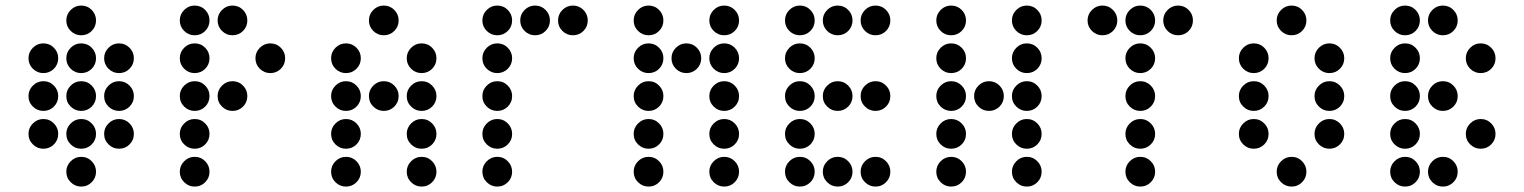

<svg xmlns="http://www.w3.org/2000/svg" viewBox="-20 -689 5509 694"><path d="M327.1 -615.2Q327.1 -592.8 311.5 -577.1Q295.9 -561.5 273.4 -561.5Q251.5 -561.5 235.6 -577.1Q219.7 -592.8 219.7 -615.2Q219.7 -637.2 235.6 -653.1Q251.5 -668.9 273.4 -668.9Q295.9 -668.9 311.5 -653.1Q327.1 -637.2 327.1 -615.2ZM190.4 -478.5Q190.4 -456.1 174.8 -440.4Q159.2 -424.8 136.7 -424.8Q114.7 -424.8 98.9 -440.4Q83 -456.1 83 -478.5Q83 -500.5 98.9 -516.4Q114.7 -532.2 136.7 -532.2Q159.2 -532.2 174.8 -516.4Q190.4 -500.5 190.4 -478.5ZM327.1 -478.5Q327.1 -456.1 311.5 -440.4Q295.9 -424.8 273.4 -424.8Q251.5 -424.8 235.6 -440.4Q219.7 -456.1 219.7 -478.5Q219.7 -500.5 235.6 -516.4Q251.5 -532.2 273.4 -532.2Q295.9 -532.2 311.5 -516.4Q327.1 -500.5 327.1 -478.5ZM463.9 -478.5Q463.9 -456.1 448.2 -440.4Q432.6 -424.8 410.2 -424.8Q388.2 -424.8 372.3 -440.4Q356.4 -456.1 356.4 -478.5Q356.4 -500.5 372.3 -516.4Q388.2 -532.2 410.2 -532.2Q432.6 -532.2 448.2 -516.4Q463.9 -500.5 463.9 -478.5ZM190.4 -341.8Q190.4 -319.3 174.8 -303.7Q159.2 -288.1 136.7 -288.1Q114.7 -288.1 98.9 -303.7Q83 -319.3 83 -341.8Q83 -363.8 98.9 -379.6Q114.7 -395.5 136.7 -395.5Q159.2 -395.5 174.8 -379.6Q190.4 -363.8 190.4 -341.8ZM327.1 -341.8Q327.1 -319.3 311.5 -303.7Q295.9 -288.1 273.4 -288.1Q251.5 -288.1 235.6 -303.7Q219.7 -319.3 219.7 -341.8Q219.7 -363.8 235.6 -379.6Q251.5 -395.5 273.4 -395.5Q295.9 -395.5 311.5 -379.6Q327.1 -363.8 327.1 -341.8ZM463.9 -341.8Q463.9 -319.3 448.2 -303.7Q432.6 -288.1 410.2 -288.1Q388.2 -288.1 372.3 -303.7Q356.4 -319.3 356.4 -341.8Q356.4 -363.8 372.3 -379.6Q388.2 -395.5 410.2 -395.5Q432.6 -395.5 448.2 -379.6Q463.9 -363.8 463.9 -341.8ZM190.4 -205.1Q190.4 -182.6 174.8 -167Q159.2 -151.4 136.7 -151.4Q114.7 -151.4 98.9 -167Q83 -182.6 83 -205.1Q83 -227.1 98.9 -242.9Q114.7 -258.8 136.7 -258.8Q159.2 -258.8 174.8 -242.9Q190.4 -227.1 190.4 -205.1ZM327.1 -205.1Q327.1 -182.6 311.5 -167Q295.9 -151.4 273.4 -151.4Q251.5 -151.4 235.6 -167Q219.7 -182.6 219.7 -205.1Q219.7 -227.1 235.6 -242.9Q251.5 -258.8 273.4 -258.8Q295.9 -258.8 311.5 -242.9Q327.1 -227.1 327.1 -205.1ZM463.9 -205.1Q463.9 -182.6 448.2 -167Q432.6 -151.4 410.2 -151.4Q388.2 -151.4 372.3 -167Q356.4 -182.6 356.4 -205.1Q356.4 -227.1 372.3 -242.9Q388.2 -258.8 410.2 -258.8Q432.6 -258.8 448.2 -242.9Q463.9 -227.1 463.9 -205.1ZM327.1 -68.4Q327.1 -45.9 311.5 -30.3Q295.9 -14.6 273.4 -14.6Q251.5 -14.6 235.6 -30.3Q219.7 -45.9 219.7 -68.4Q219.7 -90.3 235.6 -106.2Q251.5 -122.1 273.4 -122.1Q295.9 -122.1 311.5 -106.2Q327.1 -90.3 327.1 -68.4Z M737.3 -615.2Q737.3 -592.8 721.7 -577.1Q706.1 -561.5 683.6 -561.5Q661.6 -561.5 645.8 -577.1Q629.9 -592.8 629.9 -615.2Q629.9 -637.2 645.8 -653.1Q661.6 -668.9 683.6 -668.9Q706.1 -668.9 721.7 -653.1Q737.3 -637.2 737.3 -615.2ZM874 -615.2Q874 -592.8 858.4 -577.1Q842.8 -561.5 820.3 -561.5Q798.3 -561.5 782.5 -577.1Q766.6 -592.8 766.6 -615.2Q766.6 -637.2 782.5 -653.1Q798.3 -668.9 820.3 -668.9Q842.8 -668.9 858.4 -653.1Q874 -637.2 874 -615.2ZM737.3 -478.5Q737.3 -456.1 721.7 -440.4Q706.1 -424.8 683.6 -424.8Q661.6 -424.8 645.8 -440.4Q629.9 -456.1 629.9 -478.5Q629.9 -500.5 645.8 -516.4Q661.6 -532.2 683.6 -532.2Q706.1 -532.2 721.7 -516.4Q737.3 -500.5 737.3 -478.5ZM1010.7 -478.5Q1010.7 -456.1 995.1 -440.4Q979.5 -424.8 957 -424.8Q935.1 -424.8 919.2 -440.4Q903.3 -456.1 903.3 -478.5Q903.3 -500.5 919.2 -516.4Q935.1 -532.2 957 -532.2Q979.5 -532.2 995.1 -516.4Q1010.7 -500.5 1010.7 -478.5ZM737.3 -341.8Q737.3 -319.3 721.7 -303.7Q706.1 -288.1 683.6 -288.1Q661.6 -288.1 645.8 -303.7Q629.9 -319.3 629.9 -341.8Q629.9 -363.8 645.8 -379.6Q661.6 -395.5 683.6 -395.5Q706.1 -395.5 721.7 -379.6Q737.3 -363.8 737.3 -341.8ZM874 -341.8Q874 -319.3 858.4 -303.7Q842.8 -288.1 820.3 -288.1Q798.3 -288.1 782.5 -303.7Q766.6 -319.3 766.6 -341.8Q766.6 -363.8 782.5 -379.6Q798.3 -395.5 820.3 -395.5Q842.8 -395.5 858.4 -379.6Q874 -363.8 874 -341.8ZM737.3 -205.1Q737.3 -182.6 721.7 -167Q706.1 -151.4 683.6 -151.4Q661.6 -151.4 645.8 -167Q629.9 -182.6 629.9 -205.1Q629.9 -227.1 645.8 -242.9Q661.6 -258.8 683.6 -258.8Q706.1 -258.8 721.7 -242.9Q737.3 -227.1 737.3 -205.1ZM737.3 -68.4Q737.3 -45.9 721.7 -30.3Q706.1 -14.6 683.6 -14.6Q661.6 -14.6 645.8 -30.3Q629.9 -45.9 629.9 -68.4Q629.9 -90.3 645.8 -106.2Q661.6 -122.1 683.6 -122.1Q706.1 -122.1 721.7 -106.2Q737.3 -90.3 737.3 -68.4Z M1420.9 -615.2Q1420.9 -592.8 1405.3 -577.1Q1389.6 -561.5 1367.2 -561.5Q1345.2 -561.5 1329.3 -577.1Q1313.5 -592.8 1313.5 -615.2Q1313.5 -637.2 1329.3 -653.1Q1345.2 -668.9 1367.2 -668.9Q1389.6 -668.9 1405.3 -653.1Q1420.9 -637.2 1420.9 -615.2ZM1284.2 -478.5Q1284.2 -456.1 1268.6 -440.4Q1252.9 -424.8 1230.5 -424.8Q1208.5 -424.8 1192.6 -440.4Q1176.8 -456.1 1176.8 -478.5Q1176.8 -500.5 1192.6 -516.4Q1208.5 -532.2 1230.5 -532.2Q1252.9 -532.2 1268.6 -516.4Q1284.2 -500.5 1284.2 -478.5ZM1557.6 -478.5Q1557.6 -456.1 1542 -440.4Q1526.4 -424.8 1503.9 -424.8Q1481.9 -424.8 1466.1 -440.4Q1450.2 -456.1 1450.2 -478.5Q1450.2 -500.5 1466.1 -516.4Q1481.9 -532.2 1503.9 -532.2Q1526.4 -532.2 1542 -516.4Q1557.6 -500.5 1557.6 -478.5ZM1284.2 -341.8Q1284.2 -319.3 1268.6 -303.7Q1252.9 -288.1 1230.5 -288.1Q1208.5 -288.1 1192.6 -303.7Q1176.8 -319.3 1176.8 -341.8Q1176.8 -363.8 1192.6 -379.6Q1208.5 -395.5 1230.5 -395.5Q1252.9 -395.5 1268.6 -379.6Q1284.2 -363.8 1284.2 -341.8ZM1420.9 -341.8Q1420.9 -319.3 1405.3 -303.7Q1389.6 -288.1 1367.2 -288.1Q1345.2 -288.1 1329.3 -303.7Q1313.5 -319.3 1313.5 -341.8Q1313.5 -363.8 1329.3 -379.6Q1345.2 -395.5 1367.2 -395.5Q1389.6 -395.5 1405.3 -379.6Q1420.9 -363.8 1420.9 -341.8ZM1557.6 -341.8Q1557.6 -319.3 1542 -303.7Q1526.4 -288.1 1503.9 -288.1Q1481.9 -288.1 1466.1 -303.7Q1450.2 -319.3 1450.2 -341.8Q1450.2 -363.8 1466.1 -379.6Q1481.9 -395.5 1503.9 -395.5Q1526.4 -395.5 1542 -379.6Q1557.6 -363.8 1557.6 -341.8ZM1284.2 -205.1Q1284.2 -182.6 1268.6 -167Q1252.9 -151.4 1230.5 -151.4Q1208.5 -151.4 1192.6 -167Q1176.8 -182.6 1176.8 -205.1Q1176.8 -227.1 1192.6 -242.9Q1208.5 -258.8 1230.5 -258.8Q1252.9 -258.8 1268.6 -242.9Q1284.2 -227.1 1284.2 -205.1ZM1557.6 -205.1Q1557.6 -182.6 1542 -167Q1526.4 -151.4 1503.9 -151.4Q1481.9 -151.4 1466.1 -167Q1450.2 -182.6 1450.2 -205.1Q1450.2 -227.1 1466.1 -242.9Q1481.9 -258.8 1503.9 -258.8Q1526.4 -258.8 1542 -242.9Q1557.6 -227.1 1557.6 -205.1ZM1284.2 -68.4Q1284.2 -45.9 1268.6 -30.3Q1252.9 -14.6 1230.5 -14.6Q1208.5 -14.6 1192.6 -30.3Q1176.8 -45.9 1176.8 -68.4Q1176.8 -90.3 1192.6 -106.2Q1208.5 -122.1 1230.5 -122.1Q1252.9 -122.1 1268.6 -106.2Q1284.2 -90.3 1284.2 -68.4ZM1557.6 -68.4Q1557.6 -45.9 1542 -30.3Q1526.4 -14.6 1503.9 -14.6Q1481.9 -14.6 1466.1 -30.3Q1450.2 -45.9 1450.2 -68.4Q1450.2 -90.3 1466.1 -106.2Q1481.9 -122.1 1503.9 -122.1Q1526.4 -122.1 1542 -106.2Q1557.6 -90.3 1557.6 -68.4Z M1831.1 -615.2Q1831.1 -592.8 1815.4 -577.1Q1799.8 -561.5 1777.3 -561.5Q1755.4 -561.5 1739.5 -577.1Q1723.6 -592.8 1723.6 -615.2Q1723.6 -637.2 1739.5 -653.1Q1755.4 -668.9 1777.3 -668.9Q1799.8 -668.9 1815.4 -653.1Q1831.1 -637.2 1831.1 -615.2ZM1967.8 -615.2Q1967.8 -592.8 1952.1 -577.1Q1936.5 -561.5 1914.1 -561.5Q1892.1 -561.5 1876.2 -577.1Q1860.4 -592.8 1860.4 -615.2Q1860.4 -637.2 1876.2 -653.1Q1892.1 -668.9 1914.1 -668.9Q1936.5 -668.9 1952.1 -653.1Q1967.8 -637.2 1967.8 -615.2ZM2104.5 -615.2Q2104.5 -592.8 2088.9 -577.1Q2073.2 -561.5 2050.8 -561.5Q2028.8 -561.5 2012.9 -577.1Q1997.1 -592.8 1997.1 -615.2Q1997.1 -637.2 2012.9 -653.1Q2028.8 -668.9 2050.8 -668.9Q2073.2 -668.9 2088.9 -653.1Q2104.5 -637.2 2104.5 -615.2ZM1831.1 -478.5Q1831.1 -456.1 1815.4 -440.4Q1799.8 -424.8 1777.3 -424.8Q1755.4 -424.8 1739.5 -440.4Q1723.6 -456.1 1723.6 -478.5Q1723.6 -500.5 1739.5 -516.4Q1755.4 -532.2 1777.3 -532.2Q1799.8 -532.2 1815.4 -516.4Q1831.1 -500.5 1831.1 -478.5ZM1831.1 -341.8Q1831.1 -319.3 1815.4 -303.7Q1799.8 -288.1 1777.3 -288.1Q1755.4 -288.1 1739.5 -303.7Q1723.6 -319.3 1723.6 -341.8Q1723.6 -363.8 1739.5 -379.6Q1755.4 -395.5 1777.3 -395.5Q1799.8 -395.5 1815.4 -379.6Q1831.1 -363.8 1831.1 -341.8ZM1831.1 -205.1Q1831.1 -182.6 1815.4 -167Q1799.8 -151.4 1777.3 -151.4Q1755.4 -151.4 1739.5 -167Q1723.6 -182.6 1723.6 -205.1Q1723.6 -227.1 1739.5 -242.9Q1755.4 -258.8 1777.3 -258.8Q1799.8 -258.8 1815.4 -242.9Q1831.1 -227.1 1831.1 -205.1ZM1831.1 -68.4Q1831.1 -45.9 1815.4 -30.3Q1799.8 -14.6 1777.3 -14.6Q1755.4 -14.6 1739.5 -30.3Q1723.6 -45.9 1723.6 -68.4Q1723.6 -90.3 1739.5 -106.2Q1755.4 -122.1 1777.3 -122.1Q1799.8 -122.1 1815.4 -106.2Q1831.1 -90.3 1831.1 -68.4Z M2377.9 -615.2Q2377.9 -592.8 2362.3 -577.1Q2346.7 -561.5 2324.2 -561.5Q2302.2 -561.5 2286.4 -577.1Q2270.5 -592.8 2270.5 -615.2Q2270.5 -637.2 2286.4 -653.1Q2302.2 -668.9 2324.2 -668.9Q2346.7 -668.9 2362.3 -653.1Q2377.9 -637.2 2377.9 -615.2ZM2651.4 -615.2Q2651.4 -592.8 2635.7 -577.1Q2620.1 -561.5 2597.7 -561.5Q2575.7 -561.5 2559.8 -577.1Q2543.9 -592.8 2543.9 -615.2Q2543.9 -637.2 2559.8 -653.1Q2575.7 -668.9 2597.7 -668.9Q2620.1 -668.9 2635.7 -653.1Q2651.4 -637.2 2651.4 -615.2ZM2377.9 -478.5Q2377.9 -456.1 2362.3 -440.4Q2346.7 -424.8 2324.2 -424.8Q2302.2 -424.8 2286.4 -440.4Q2270.5 -456.1 2270.5 -478.5Q2270.5 -500.5 2286.4 -516.4Q2302.2 -532.2 2324.2 -532.2Q2346.7 -532.2 2362.3 -516.4Q2377.9 -500.5 2377.9 -478.5ZM2514.6 -478.5Q2514.6 -456.1 2499 -440.4Q2483.4 -424.8 2460.9 -424.8Q2439 -424.8 2423.1 -440.4Q2407.2 -456.1 2407.2 -478.5Q2407.2 -500.5 2423.1 -516.4Q2439 -532.2 2460.9 -532.2Q2483.4 -532.2 2499 -516.4Q2514.6 -500.5 2514.6 -478.5ZM2651.4 -478.5Q2651.4 -456.1 2635.7 -440.4Q2620.1 -424.8 2597.7 -424.8Q2575.7 -424.8 2559.8 -440.4Q2543.9 -456.1 2543.9 -478.5Q2543.9 -500.5 2559.8 -516.4Q2575.7 -532.2 2597.7 -532.2Q2620.1 -532.2 2635.7 -516.4Q2651.4 -500.5 2651.4 -478.5ZM2377.9 -341.8Q2377.9 -319.3 2362.3 -303.7Q2346.7 -288.1 2324.2 -288.1Q2302.2 -288.1 2286.4 -303.7Q2270.5 -319.3 2270.5 -341.8Q2270.5 -363.8 2286.4 -379.6Q2302.2 -395.5 2324.2 -395.5Q2346.7 -395.5 2362.3 -379.6Q2377.9 -363.8 2377.9 -341.8ZM2651.4 -341.8Q2651.4 -319.3 2635.7 -303.7Q2620.1 -288.1 2597.7 -288.1Q2575.7 -288.1 2559.8 -303.7Q2543.9 -319.3 2543.9 -341.8Q2543.9 -363.8 2559.8 -379.6Q2575.7 -395.5 2597.7 -395.5Q2620.1 -395.5 2635.7 -379.6Q2651.4 -363.8 2651.4 -341.8ZM2377.9 -205.1Q2377.9 -182.6 2362.3 -167Q2346.7 -151.4 2324.2 -151.4Q2302.2 -151.4 2286.4 -167Q2270.5 -182.6 2270.5 -205.1Q2270.5 -227.1 2286.4 -242.9Q2302.2 -258.8 2324.2 -258.8Q2346.7 -258.8 2362.3 -242.9Q2377.9 -227.1 2377.9 -205.1ZM2651.4 -205.1Q2651.4 -182.6 2635.7 -167Q2620.1 -151.4 2597.7 -151.4Q2575.7 -151.4 2559.8 -167Q2543.9 -182.6 2543.9 -205.1Q2543.9 -227.1 2559.8 -242.9Q2575.7 -258.8 2597.7 -258.8Q2620.1 -258.8 2635.7 -242.9Q2651.4 -227.1 2651.4 -205.1ZM2377.9 -68.4Q2377.9 -45.9 2362.3 -30.3Q2346.7 -14.6 2324.2 -14.6Q2302.2 -14.6 2286.4 -30.3Q2270.5 -45.9 2270.5 -68.4Q2270.5 -90.3 2286.4 -106.2Q2302.2 -122.1 2324.2 -122.1Q2346.7 -122.1 2362.3 -106.2Q2377.9 -90.3 2377.9 -68.4ZM2651.4 -68.4Q2651.4 -45.9 2635.7 -30.3Q2620.1 -14.6 2597.7 -14.6Q2575.7 -14.6 2559.8 -30.3Q2543.9 -45.9 2543.9 -68.4Q2543.9 -90.3 2559.8 -106.2Q2575.7 -122.1 2597.7 -122.1Q2620.1 -122.1 2635.7 -106.2Q2651.4 -90.3 2651.4 -68.4Z M2924.8 -615.2Q2924.8 -592.8 2909.2 -577.1Q2893.6 -561.5 2871.1 -561.5Q2849.1 -561.5 2833.3 -577.1Q2817.4 -592.8 2817.4 -615.2Q2817.4 -637.2 2833.3 -653.1Q2849.1 -668.9 2871.1 -668.9Q2893.6 -668.9 2909.2 -653.1Q2924.8 -637.2 2924.8 -615.2ZM3061.5 -615.2Q3061.5 -592.8 3045.9 -577.1Q3030.3 -561.5 3007.8 -561.5Q2985.8 -561.5 2970 -577.1Q2954.1 -592.8 2954.1 -615.2Q2954.1 -637.2 2970 -653.1Q2985.8 -668.9 3007.8 -668.9Q3030.3 -668.9 3045.9 -653.1Q3061.5 -637.2 3061.5 -615.2ZM3198.2 -615.2Q3198.2 -592.8 3182.6 -577.1Q3167 -561.5 3144.5 -561.5Q3122.6 -561.5 3106.7 -577.1Q3090.8 -592.8 3090.8 -615.2Q3090.8 -637.2 3106.7 -653.1Q3122.6 -668.9 3144.5 -668.9Q3167 -668.9 3182.6 -653.1Q3198.2 -637.2 3198.2 -615.2ZM2924.8 -478.5Q2924.8 -456.1 2909.2 -440.4Q2893.6 -424.8 2871.1 -424.8Q2849.1 -424.8 2833.3 -440.4Q2817.4 -456.1 2817.4 -478.5Q2817.4 -500.5 2833.3 -516.4Q2849.1 -532.2 2871.1 -532.2Q2893.6 -532.2 2909.2 -516.4Q2924.8 -500.5 2924.8 -478.5ZM2924.8 -341.8Q2924.8 -319.3 2909.2 -303.7Q2893.6 -288.1 2871.1 -288.1Q2849.1 -288.1 2833.3 -303.7Q2817.4 -319.3 2817.4 -341.8Q2817.4 -363.8 2833.3 -379.6Q2849.1 -395.5 2871.1 -395.5Q2893.6 -395.5 2909.2 -379.6Q2924.8 -363.8 2924.8 -341.8ZM3061.5 -341.8Q3061.5 -319.3 3045.9 -303.7Q3030.3 -288.1 3007.8 -288.1Q2985.8 -288.1 2970 -303.7Q2954.1 -319.3 2954.1 -341.8Q2954.1 -363.8 2970 -379.6Q2985.8 -395.5 3007.8 -395.5Q3030.3 -395.5 3045.9 -379.6Q3061.5 -363.8 3061.5 -341.8ZM3198.2 -341.8Q3198.2 -319.3 3182.6 -303.7Q3167 -288.1 3144.5 -288.1Q3122.6 -288.1 3106.7 -303.7Q3090.8 -319.3 3090.8 -341.8Q3090.8 -363.8 3106.7 -379.6Q3122.6 -395.5 3144.5 -395.5Q3167 -395.5 3182.6 -379.6Q3198.2 -363.8 3198.2 -341.8ZM2924.8 -205.1Q2924.8 -182.6 2909.2 -167Q2893.6 -151.4 2871.1 -151.4Q2849.1 -151.4 2833.3 -167Q2817.4 -182.6 2817.4 -205.1Q2817.4 -227.1 2833.3 -242.9Q2849.1 -258.8 2871.1 -258.8Q2893.6 -258.8 2909.2 -242.9Q2924.8 -227.1 2924.8 -205.1ZM2924.8 -68.4Q2924.8 -45.9 2909.2 -30.3Q2893.6 -14.6 2871.1 -14.6Q2849.1 -14.6 2833.3 -30.3Q2817.4 -45.9 2817.4 -68.4Q2817.4 -90.3 2833.3 -106.2Q2849.1 -122.1 2871.1 -122.1Q2893.6 -122.1 2909.2 -106.2Q2924.8 -90.3 2924.8 -68.4ZM3061.5 -68.4Q3061.5 -45.9 3045.9 -30.3Q3030.3 -14.6 3007.8 -14.6Q2985.8 -14.6 2970 -30.3Q2954.1 -45.9 2954.1 -68.4Q2954.1 -90.3 2970 -106.2Q2985.8 -122.1 3007.8 -122.1Q3030.3 -122.1 3045.9 -106.2Q3061.5 -90.3 3061.5 -68.4ZM3198.2 -68.4Q3198.2 -45.9 3182.6 -30.3Q3167 -14.6 3144.5 -14.6Q3122.6 -14.6 3106.7 -30.3Q3090.8 -45.9 3090.8 -68.4Q3090.8 -90.3 3106.7 -106.2Q3122.6 -122.1 3144.5 -122.1Q3167 -122.1 3182.6 -106.2Q3198.2 -90.3 3198.2 -68.4Z M3471.7 -615.2Q3471.7 -592.8 3456.1 -577.1Q3440.4 -561.5 3418 -561.5Q3396 -561.5 3380.1 -577.1Q3364.3 -592.8 3364.3 -615.2Q3364.3 -637.2 3380.1 -653.1Q3396 -668.9 3418 -668.9Q3440.4 -668.9 3456.1 -653.1Q3471.7 -637.2 3471.7 -615.2ZM3745.1 -615.2Q3745.1 -592.8 3729.5 -577.1Q3713.9 -561.5 3691.4 -561.5Q3669.4 -561.5 3653.6 -577.1Q3637.7 -592.8 3637.7 -615.2Q3637.7 -637.2 3653.6 -653.1Q3669.4 -668.9 3691.4 -668.9Q3713.9 -668.9 3729.5 -653.1Q3745.1 -637.2 3745.1 -615.2ZM3471.7 -478.5Q3471.7 -456.1 3456.1 -440.4Q3440.4 -424.8 3418 -424.8Q3396 -424.8 3380.1 -440.4Q3364.3 -456.1 3364.3 -478.5Q3364.3 -500.5 3380.1 -516.4Q3396 -532.2 3418 -532.2Q3440.4 -532.2 3456.1 -516.4Q3471.7 -500.5 3471.7 -478.5ZM3745.1 -478.5Q3745.1 -456.1 3729.5 -440.4Q3713.9 -424.8 3691.4 -424.8Q3669.4 -424.8 3653.6 -440.4Q3637.7 -456.1 3637.7 -478.5Q3637.7 -500.5 3653.6 -516.4Q3669.4 -532.2 3691.4 -532.2Q3713.9 -532.2 3729.5 -516.4Q3745.1 -500.5 3745.1 -478.5ZM3471.7 -341.8Q3471.7 -319.3 3456.1 -303.7Q3440.4 -288.1 3418 -288.1Q3396 -288.1 3380.1 -303.7Q3364.3 -319.3 3364.3 -341.8Q3364.3 -363.8 3380.1 -379.6Q3396 -395.5 3418 -395.5Q3440.4 -395.5 3456.1 -379.6Q3471.7 -363.8 3471.7 -341.8ZM3608.4 -341.8Q3608.4 -319.3 3592.8 -303.7Q3577.1 -288.1 3554.7 -288.1Q3532.7 -288.1 3516.8 -303.7Q3501 -319.3 3501 -341.8Q3501 -363.8 3516.8 -379.6Q3532.7 -395.5 3554.7 -395.5Q3577.1 -395.5 3592.8 -379.6Q3608.4 -363.8 3608.4 -341.8ZM3745.1 -341.8Q3745.1 -319.3 3729.5 -303.7Q3713.9 -288.1 3691.4 -288.1Q3669.4 -288.1 3653.6 -303.7Q3637.7 -319.3 3637.7 -341.8Q3637.7 -363.8 3653.6 -379.6Q3669.4 -395.5 3691.4 -395.5Q3713.9 -395.5 3729.5 -379.6Q3745.1 -363.8 3745.1 -341.8ZM3471.7 -205.1Q3471.7 -182.6 3456.1 -167Q3440.4 -151.4 3418 -151.4Q3396 -151.4 3380.1 -167Q3364.3 -182.6 3364.3 -205.1Q3364.3 -227.1 3380.1 -242.9Q3396 -258.8 3418 -258.8Q3440.4 -258.8 3456.1 -242.9Q3471.7 -227.1 3471.7 -205.1ZM3745.1 -205.1Q3745.1 -182.6 3729.5 -167Q3713.9 -151.4 3691.4 -151.4Q3669.4 -151.4 3653.6 -167Q3637.7 -182.6 3637.7 -205.1Q3637.7 -227.1 3653.6 -242.9Q3669.4 -258.8 3691.4 -258.8Q3713.9 -258.8 3729.5 -242.9Q3745.1 -227.1 3745.1 -205.1ZM3471.7 -68.4Q3471.7 -45.9 3456.1 -30.3Q3440.4 -14.6 3418 -14.6Q3396 -14.6 3380.1 -30.3Q3364.3 -45.9 3364.3 -68.4Q3364.3 -90.3 3380.1 -106.2Q3396 -122.1 3418 -122.1Q3440.4 -122.1 3456.1 -106.2Q3471.7 -90.3 3471.7 -68.4ZM3745.1 -68.4Q3745.1 -45.9 3729.5 -30.3Q3713.9 -14.6 3691.4 -14.6Q3669.4 -14.6 3653.6 -30.3Q3637.7 -45.9 3637.7 -68.4Q3637.7 -90.3 3653.6 -106.2Q3669.4 -122.1 3691.4 -122.1Q3713.9 -122.1 3729.5 -106.2Q3745.1 -90.3 3745.1 -68.4Z M4018.6 -615.2Q4018.6 -592.8 4002.9 -577.1Q3987.3 -561.5 3964.8 -561.5Q3942.9 -561.5 3927 -577.1Q3911.1 -592.8 3911.1 -615.2Q3911.1 -637.2 3927 -653.1Q3942.9 -668.9 3964.8 -668.9Q3987.3 -668.9 4002.9 -653.1Q4018.6 -637.2 4018.6 -615.2ZM4155.3 -615.2Q4155.3 -592.8 4139.6 -577.1Q4124 -561.5 4101.6 -561.5Q4079.6 -561.5 4063.7 -577.1Q4047.9 -592.8 4047.9 -615.2Q4047.9 -637.2 4063.7 -653.1Q4079.6 -668.9 4101.6 -668.9Q4124 -668.9 4139.6 -653.1Q4155.3 -637.2 4155.3 -615.2ZM4292 -615.2Q4292 -592.8 4276.4 -577.1Q4260.7 -561.5 4238.3 -561.5Q4216.3 -561.5 4200.4 -577.1Q4184.6 -592.8 4184.6 -615.2Q4184.6 -637.2 4200.4 -653.1Q4216.3 -668.9 4238.3 -668.9Q4260.7 -668.9 4276.4 -653.1Q4292 -637.2 4292 -615.2ZM4155.3 -478.5Q4155.3 -456.1 4139.6 -440.4Q4124 -424.8 4101.6 -424.8Q4079.6 -424.8 4063.7 -440.4Q4047.9 -456.1 4047.9 -478.5Q4047.9 -500.5 4063.7 -516.4Q4079.6 -532.2 4101.6 -532.2Q4124 -532.2 4139.6 -516.4Q4155.3 -500.5 4155.3 -478.5ZM4155.3 -341.8Q4155.3 -319.3 4139.6 -303.7Q4124 -288.1 4101.6 -288.1Q4079.6 -288.1 4063.7 -303.7Q4047.9 -319.3 4047.9 -341.8Q4047.9 -363.8 4063.7 -379.6Q4079.6 -395.5 4101.6 -395.5Q4124 -395.5 4139.6 -379.6Q4155.3 -363.8 4155.3 -341.8ZM4155.3 -205.1Q4155.3 -182.6 4139.6 -167Q4124 -151.4 4101.6 -151.4Q4079.6 -151.4 4063.7 -167Q4047.9 -182.6 4047.9 -205.1Q4047.9 -227.1 4063.7 -242.9Q4079.6 -258.8 4101.6 -258.8Q4124 -258.8 4139.6 -242.9Q4155.3 -227.1 4155.3 -205.1ZM4155.3 -68.4Q4155.3 -45.9 4139.6 -30.3Q4124 -14.6 4101.6 -14.6Q4079.6 -14.6 4063.7 -30.3Q4047.9 -45.9 4047.9 -68.4Q4047.9 -90.3 4063.7 -106.2Q4079.6 -122.1 4101.6 -122.1Q4124 -122.1 4139.6 -106.2Q4155.3 -90.3 4155.3 -68.4Z M4702.1 -615.2Q4702.1 -592.8 4686.5 -577.1Q4670.9 -561.5 4648.4 -561.5Q4626.5 -561.5 4610.6 -577.1Q4594.7 -592.8 4594.7 -615.2Q4594.7 -637.2 4610.6 -653.1Q4626.5 -668.9 4648.4 -668.9Q4670.9 -668.9 4686.5 -653.1Q4702.1 -637.2 4702.1 -615.2ZM4565.4 -478.5Q4565.4 -456.1 4549.8 -440.4Q4534.2 -424.8 4511.7 -424.8Q4489.7 -424.8 4473.9 -440.4Q4458 -456.1 4458 -478.5Q4458 -500.5 4473.9 -516.4Q4489.7 -532.2 4511.7 -532.2Q4534.2 -532.2 4549.8 -516.4Q4565.4 -500.5 4565.4 -478.5ZM4838.9 -478.5Q4838.9 -456.1 4823.2 -440.4Q4807.6 -424.8 4785.2 -424.8Q4763.2 -424.8 4747.3 -440.4Q4731.4 -456.1 4731.4 -478.5Q4731.4 -500.5 4747.3 -516.4Q4763.2 -532.2 4785.2 -532.2Q4807.6 -532.2 4823.2 -516.4Q4838.9 -500.5 4838.9 -478.5ZM4565.4 -341.8Q4565.4 -319.3 4549.8 -303.7Q4534.2 -288.1 4511.7 -288.1Q4489.7 -288.1 4473.9 -303.7Q4458 -319.3 4458 -341.8Q4458 -363.8 4473.9 -379.6Q4489.7 -395.5 4511.7 -395.5Q4534.2 -395.5 4549.8 -379.6Q4565.4 -363.8 4565.4 -341.8ZM4838.9 -341.8Q4838.9 -319.3 4823.2 -303.7Q4807.6 -288.1 4785.2 -288.1Q4763.2 -288.1 4747.3 -303.7Q4731.4 -319.3 4731.4 -341.8Q4731.4 -363.8 4747.3 -379.6Q4763.2 -395.5 4785.2 -395.5Q4807.6 -395.5 4823.2 -379.6Q4838.9 -363.8 4838.9 -341.8ZM4565.4 -205.1Q4565.4 -182.6 4549.8 -167Q4534.2 -151.4 4511.7 -151.4Q4489.7 -151.4 4473.9 -167Q4458 -182.6 4458 -205.1Q4458 -227.1 4473.9 -242.9Q4489.7 -258.8 4511.7 -258.8Q4534.2 -258.8 4549.8 -242.9Q4565.4 -227.1 4565.4 -205.1ZM4838.9 -205.1Q4838.9 -182.6 4823.2 -167Q4807.6 -151.4 4785.2 -151.4Q4763.2 -151.4 4747.3 -167Q4731.4 -182.6 4731.4 -205.1Q4731.4 -227.1 4747.3 -242.9Q4763.2 -258.8 4785.2 -258.8Q4807.6 -258.8 4823.2 -242.9Q4838.9 -227.1 4838.9 -205.1ZM4702.1 -68.4Q4702.1 -45.9 4686.5 -30.3Q4670.9 -14.6 4648.4 -14.6Q4626.5 -14.6 4610.6 -30.3Q4594.7 -45.9 4594.7 -68.4Q4594.7 -90.3 4610.6 -106.2Q4626.5 -122.1 4648.4 -122.1Q4670.9 -122.1 4686.5 -106.2Q4702.1 -90.3 4702.1 -68.4Z M5112.3 -615.2Q5112.3 -592.8 5096.7 -577.1Q5081.1 -561.5 5058.6 -561.5Q5036.6 -561.5 5020.8 -577.1Q5004.9 -592.8 5004.9 -615.2Q5004.9 -637.2 5020.8 -653.1Q5036.6 -668.9 5058.6 -668.9Q5081.1 -668.9 5096.7 -653.1Q5112.3 -637.2 5112.3 -615.2ZM5249 -615.2Q5249 -592.8 5233.4 -577.1Q5217.8 -561.5 5195.3 -561.5Q5173.3 -561.5 5157.5 -577.1Q5141.6 -592.8 5141.6 -615.2Q5141.6 -637.2 5157.5 -653.1Q5173.3 -668.9 5195.3 -668.9Q5217.8 -668.9 5233.4 -653.1Q5249 -637.2 5249 -615.2ZM5112.3 -478.5Q5112.3 -456.1 5096.7 -440.4Q5081.1 -424.8 5058.6 -424.8Q5036.6 -424.8 5020.8 -440.4Q5004.9 -456.1 5004.9 -478.5Q5004.9 -500.5 5020.8 -516.4Q5036.6 -532.2 5058.6 -532.2Q5081.1 -532.2 5096.7 -516.4Q5112.3 -500.5 5112.3 -478.5ZM5385.7 -478.5Q5385.7 -456.1 5370.1 -440.4Q5354.5 -424.8 5332 -424.8Q5310.1 -424.8 5294.2 -440.4Q5278.3 -456.1 5278.3 -478.5Q5278.3 -500.5 5294.2 -516.4Q5310.1 -532.2 5332 -532.2Q5354.5 -532.2 5370.1 -516.4Q5385.7 -500.5 5385.7 -478.5ZM5112.3 -341.8Q5112.3 -319.3 5096.7 -303.7Q5081.1 -288.1 5058.6 -288.1Q5036.6 -288.1 5020.8 -303.7Q5004.9 -319.3 5004.9 -341.8Q5004.9 -363.8 5020.8 -379.6Q5036.6 -395.5 5058.6 -395.5Q5081.1 -395.5 5096.7 -379.6Q5112.3 -363.8 5112.3 -341.8ZM5249 -341.8Q5249 -319.3 5233.4 -303.7Q5217.8 -288.1 5195.3 -288.1Q5173.3 -288.1 5157.5 -303.7Q5141.6 -319.3 5141.6 -341.8Q5141.6 -363.8 5157.5 -379.6Q5173.3 -395.5 5195.3 -395.5Q5217.8 -395.5 5233.4 -379.6Q5249 -363.8 5249 -341.8ZM5112.3 -205.1Q5112.3 -182.6 5096.7 -167Q5081.1 -151.4 5058.6 -151.4Q5036.6 -151.4 5020.8 -167Q5004.9 -182.6 5004.9 -205.1Q5004.9 -227.1 5020.8 -242.9Q5036.6 -258.8 5058.6 -258.8Q5081.1 -258.8 5096.7 -242.9Q5112.3 -227.1 5112.3 -205.1ZM5385.7 -205.1Q5385.7 -182.6 5370.1 -167Q5354.5 -151.4 5332 -151.4Q5310.1 -151.4 5294.2 -167Q5278.3 -182.6 5278.3 -205.1Q5278.3 -227.1 5294.2 -242.9Q5310.1 -258.8 5332 -258.8Q5354.5 -258.8 5370.1 -242.9Q5385.7 -227.1 5385.7 -205.1ZM5112.3 -68.4Q5112.3 -45.9 5096.7 -30.3Q5081.1 -14.6 5058.6 -14.6Q5036.6 -14.6 5020.8 -30.3Q5004.9 -45.9 5004.9 -68.4Q5004.9 -90.3 5020.8 -106.2Q5036.6 -122.1 5058.6 -122.1Q5081.1 -122.1 5096.7 -106.2Q5112.3 -90.3 5112.3 -68.4ZM5249 -68.4Q5249 -45.9 5233.4 -30.3Q5217.8 -14.6 5195.3 -14.6Q5173.3 -14.6 5157.5 -30.3Q5141.6 -45.9 5141.6 -68.4Q5141.6 -90.3 5157.5 -106.2Q5173.3 -122.1 5195.3 -122.1Q5217.8 -122.1 5233.4 -106.2Q5249 -90.3 5249 -68.4Z"/></svg>

Font: DatDot
Style: Regular
Weight: 400
Designer: GGBot
Version: 1.00